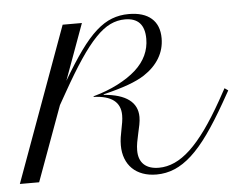

<svg xmlns="http://www.w3.org/2000/svg" viewBox="-153 -653 899 717"><g transform="rotate(-5 297.0 -294.0)"><path d="M105 -578.6H177.2L100.6 -368.7Q138.7 -433.6 170.4 -477.5Q202.1 -521.5 231.7 -547.9Q261.2 -574.2 290.8 -585.4Q320.3 -596.7 354 -596.7Q409.7 -596.7 439.2 -570.8Q468.8 -544.9 468.8 -496.1Q468.8 -455.6 448.5 -421.6Q428.2 -387.7 390.1 -362.8Q365.2 -346.7 328.1 -333.3Q291 -319.8 234.9 -306.2V-304.2Q297.4 -299.3 329.1 -275.6Q360.8 -252 360.8 -210.4Q360.8 -196.8 357.7 -181.2Q354.5 -165.5 350.8 -149.4Q347.2 -133.3 344.2 -117.2Q341.3 -101.1 341.3 -86.4Q341.3 -51.8 360.8 -33.4Q380.4 -15.1 417 -15.1Q446.8 -15.1 476.1 -28.3Q505.4 -41.5 535.2 -69.3Q564.9 -97.2 596.2 -140.6Q627.4 -184.1 661.6 -244.6L686.5 -289.6L699.7 -280.3L674.3 -235.4Q636.7 -169.4 603.5 -122.8Q570.3 -76.2 538.1 -46.9Q505.9 -17.6 473.6 -4.2Q441.4 9.3 406.2 9.3Q377.4 9.3 354.5 1Q331.5 -7.3 315.4 -22.9Q299.3 -38.6 290.8 -60.8Q282.2 -83 282.2 -110.8Q282.2 -126 284.4 -140.6Q286.6 -155.3 289.6 -169.2Q292.5 -183.1 294.7 -196.5Q296.9 -210 296.9 -222.7Q296.9 -296.4 196.8 -299.8V-302.2Q248 -316.4 288.8 -337.4Q329.6 -358.4 357.4 -383.3Q411.6 -432.6 411.6 -499Q411.6 -578.1 338.4 -578.1Q309.6 -578.1 283 -565.4Q256.3 -552.7 227.8 -522.9Q199.2 -493.2 166.7 -444.8Q134.3 -396.5 94.2 -325.2L68.8 -280.3L-33.7 0H-106Z"/></g></svg>

Font: Petit Formal Script
Style: Regular
Weight: 400
Version: Version 1.001; ttfautohint (v0.8) -G 200 -r 50